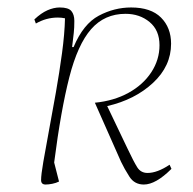

<svg xmlns="http://www.w3.org/2000/svg" viewBox="-20 -482 517 514"><path d="M173 -356H177Q203 -418 244.5 -440Q286 -462 331 -462Q384 -462 411 -435Q438 -408 438 -365Q438 -305 389.5 -260Q341 -215 267 -198L321 -85Q338 -49 347.5 -34Q357 -19 375 -19Q401 -19 434 -41L439 -30Q397 12 365 12Q340 12 326.5 -9Q313 -30 304 -49L234 -207Q285 -212 324 -233.5Q363 -255 385 -288.5Q407 -322 407 -361Q407 -401 380.5 -423Q354 -445 316 -445Q260 -445 224 -404Q188 -363 165.5 -275Q143 -187 125 -47L138 4Q130 8 120 10Q110 12 102 12Q90 12 90 0Q90 -14 96 -49Q102 -84 111 -132Q120 -180 129.5 -234Q139 -288 146 -339.5Q153 -391 154 -433Q145 -435 135 -435Q119 -435 104.5 -431Q90 -427 76 -419L72 -430Q90 -447 107 -454.5Q124 -462 140 -462Q163 -462 171 -452.5Q179 -443 179 -426Q179 -407 177.5 -394Q176 -381 173 -356Z"/></svg>

Font: Petrona Thin
Style: Italic
Weight: 100
Italic angle: -9°
Designer: Ringo R. Seeber
Foundry: Ringo R. Seeber
Version: Version 2.001; ttfautohint (v1.8.3)